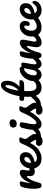

<svg xmlns="http://www.w3.org/2000/svg" viewBox="1586 -2500 940 4153"><g transform="rotate(-90 2056.5 -423.0)"><path d="M119 5Q80 5 65 -36.5Q50 -78 50 -163Q50 -223 59 -286Q68 -349 87 -410Q96 -439 116 -452.5Q136 -466 174 -466Q194 -466 202 -461Q210 -456 210 -442Q210 -435 205.5 -414Q201 -393 195 -370Q189 -346 181.5 -311.5Q174 -277 169 -226Q205 -318 246 -370.5Q287 -423 326.5 -444.5Q366 -466 396 -466Q461 -466 461 -401Q461 -385 457 -363.5Q453 -342 448.5 -321.5Q444 -301 444 -288Q444 -253 469 -253Q497 -253 541 -297Q549 -305 555.5 -307.5Q562 -310 568 -310Q582 -310 589 -298.5Q596 -287 596 -268Q596 -255 592.5 -239.5Q589 -224 576 -210Q553 -186 515.5 -163Q478 -140 431 -140Q377 -140 350 -168Q323 -196 323 -240Q323 -254 325.5 -269.5Q328 -285 328 -297Q328 -313 317 -313Q303 -313 278.5 -280.5Q254 -248 230 -194Q206 -140 190 -75Q179 -28 164.5 -11.5Q150 5 119 5Z M709 5Q603 5 545.5 -52.5Q488 -110 488 -208Q488 -278 516.5 -336.5Q545 -395 596 -430.5Q647 -466 714 -466Q771 -466 806.5 -431.5Q842 -397 842 -338Q842 -295 822.5 -258Q803 -221 755.5 -191.5Q708 -162 625 -141Q651 -95 720 -95Q749 -95 785 -109Q821 -123 857 -148.5Q893 -174 922 -209Q930 -218 936.5 -220.5Q943 -223 949 -223Q963 -223 970 -210.5Q977 -198 977 -178Q977 -164 974 -147.5Q971 -131 958 -116Q938 -92 901 -63.5Q864 -35 815 -15Q766 5 709 5ZM609 -221V-219Q669 -233 702.5 -261Q736 -289 736 -326Q736 -346 725.5 -357Q715 -368 697 -368Q672 -368 652 -348Q632 -328 620.5 -294.5Q609 -261 609 -221Z M1082 27Q1025 27 1000 1Q975 -25 975 -51Q975 -74 992.5 -94.5Q1010 -115 1050 -115Q1064 -115 1076.5 -113Q1089 -111 1107 -109Q1106 -137 1094.5 -161Q1083 -185 1067.5 -205Q1052 -225 1039 -240Q1005 -175 972.5 -136Q940 -97 911 -68Q892 -50 875 -49.5Q858 -49 847.5 -61Q837 -73 836.5 -91Q836 -109 851 -127Q874 -155 898 -185Q922 -215 947 -255Q967 -287 988 -333.5Q1009 -380 1032 -433Q1041 -454 1060.5 -465.5Q1080 -477 1111 -477Q1140 -477 1150.5 -472Q1161 -467 1161 -456Q1161 -451 1157.5 -438Q1154 -425 1146 -411Q1137 -393 1132.5 -379Q1128 -365 1128 -350Q1128 -330 1144.5 -307Q1161 -284 1182 -257.5Q1203 -231 1219.5 -201Q1236 -171 1236 -136Q1236 -129 1235.5 -122Q1235 -115 1234 -108Q1262 -119 1292 -147Q1322 -175 1349 -209Q1357 -218 1363.5 -220.5Q1370 -223 1376 -223Q1390 -223 1397 -210.5Q1404 -198 1404 -178Q1404 -164 1400.5 -147.5Q1397 -131 1385 -116Q1350 -73 1318 -50Q1286 -27 1252.5 -18Q1219 -9 1177 -7Q1158 9 1134.5 18Q1111 27 1082 27Z M1457 -532Q1414 -532 1393.5 -552Q1373 -572 1373 -606Q1373 -641 1401 -664.5Q1429 -688 1469 -688Q1505 -688 1528.5 -671Q1552 -654 1552 -619Q1552 -579 1525.5 -555.5Q1499 -532 1457 -532ZM1449 5Q1403 5 1376 -17.5Q1349 -40 1337 -78.5Q1325 -117 1325 -163Q1325 -193 1330 -235Q1335 -277 1344.5 -323Q1354 -369 1366 -410Q1375 -441 1389.5 -453.5Q1404 -466 1438 -466Q1469 -466 1479 -456Q1489 -446 1489 -432Q1489 -414 1482.5 -379.5Q1476 -345 1467.5 -305.5Q1459 -266 1452.5 -228.5Q1446 -191 1446 -167Q1446 -139 1453.5 -122Q1461 -105 1481 -105Q1500 -105 1528 -132Q1556 -159 1598 -209Q1606 -218 1612.5 -220.5Q1619 -223 1625 -223Q1639 -223 1646 -210.5Q1653 -198 1653 -178Q1653 -164 1650 -147.5Q1647 -131 1634 -116Q1612 -89 1582.5 -61Q1553 -33 1519.5 -14Q1486 5 1449 5Z M1758 27Q1701 27 1676 1Q1651 -25 1651 -51Q1651 -74 1668.5 -94.5Q1686 -115 1726 -115Q1740 -115 1752.5 -113Q1765 -111 1783 -109Q1782 -137 1770.5 -161Q1759 -185 1743.5 -205Q1728 -225 1715 -240Q1681 -175 1648.5 -136Q1616 -97 1587 -68Q1568 -50 1551 -49.5Q1534 -49 1523.5 -61Q1513 -73 1512.5 -91Q1512 -109 1527 -127Q1550 -155 1574 -185Q1598 -215 1623 -255Q1643 -287 1664 -333.5Q1685 -380 1708 -433Q1717 -454 1736.5 -465.5Q1756 -477 1787 -477Q1816 -477 1826.5 -472Q1837 -467 1837 -456Q1837 -451 1833.5 -438Q1830 -425 1822 -411Q1813 -393 1808.5 -379Q1804 -365 1804 -350Q1804 -330 1820.5 -307Q1837 -284 1858 -257.5Q1879 -231 1895.5 -201Q1912 -171 1912 -136Q1912 -129 1911.5 -122Q1911 -115 1910 -108Q1938 -119 1968 -147Q1998 -175 2025 -209Q2033 -218 2039.5 -220.5Q2046 -223 2052 -223Q2066 -223 2073 -210.5Q2080 -198 2080 -178Q2080 -164 2076.5 -147.5Q2073 -131 2061 -116Q2026 -73 1994 -50Q1962 -27 1928.5 -18Q1895 -9 1853 -7Q1834 9 1810.5 18Q1787 27 1758 27Z M2243 5Q2167 5 2122.5 -32Q2078 -69 2058.5 -134Q2039 -199 2039 -282Q2039 -326 2042 -371H2003Q1972 -371 1962 -383Q1952 -395 1952 -417Q1952 -439 1961 -456Q1970 -473 1997 -473H2054Q2067 -554 2089.5 -626Q2112 -698 2143.5 -753.5Q2175 -809 2213.5 -841Q2252 -873 2297 -873Q2340 -873 2363.5 -835.5Q2387 -798 2387 -743Q2387 -673 2358 -605Q2329 -537 2257 -473H2369Q2384 -473 2391.5 -466.5Q2399 -460 2399 -440Q2399 -371 2286 -371H2164Q2162 -332 2162 -293Q2162 -187 2187 -146Q2212 -105 2264 -105Q2296 -105 2322.5 -120Q2349 -135 2372.5 -159Q2396 -183 2418 -209Q2426 -218 2432.5 -220.5Q2439 -223 2445 -223Q2459 -223 2466 -210.5Q2473 -198 2473 -178Q2473 -164 2470 -147.5Q2467 -131 2454 -116Q2432 -89 2401.5 -61Q2371 -33 2332 -14Q2293 5 2243 5ZM2270 -777Q2255 -777 2236.5 -739.5Q2218 -702 2201.5 -637Q2185 -572 2174 -488Q2216 -524 2242 -565.5Q2268 -607 2280 -647Q2292 -687 2292 -718Q2292 -745 2287 -761Q2282 -777 2270 -777Z M2515 5Q2452 5 2415.5 -40Q2379 -85 2379 -158Q2379 -219 2400.5 -274.5Q2422 -330 2459 -373.5Q2496 -417 2544 -442.5Q2592 -468 2645 -468Q2669 -468 2676 -458.5Q2683 -449 2687 -429Q2699 -431 2710 -432Q2721 -433 2731 -433Q2760 -433 2770 -422.5Q2780 -412 2780 -398Q2780 -381 2774.5 -349Q2769 -317 2761 -279Q2753 -241 2747.5 -204Q2742 -167 2742 -138Q2742 -123 2749.5 -114Q2757 -105 2769 -105Q2789 -105 2817.5 -132Q2846 -159 2888 -209Q2896 -218 2902.5 -220.5Q2909 -223 2915 -223Q2929 -223 2936 -210.5Q2943 -198 2943 -178Q2943 -164 2940 -147.5Q2937 -131 2924 -116Q2902 -89 2873 -61Q2844 -33 2812 -14Q2780 5 2748 5Q2716 5 2688 -17Q2660 -39 2646 -79Q2627 -48 2594.5 -21.5Q2562 5 2515 5ZM2551 -96Q2572 -96 2592.5 -121Q2613 -146 2622 -191L2659 -375Q2617 -374 2581.5 -343Q2546 -312 2525 -263Q2504 -214 2504 -157Q2504 -126 2516.5 -111Q2529 -96 2551 -96Z M2933 5Q2894 5 2879 -36.5Q2864 -78 2864 -163Q2864 -223 2873 -286Q2882 -349 2901 -410Q2910 -439 2930 -452.5Q2950 -466 2988 -466Q3008 -466 3016 -461Q3024 -456 3024 -442Q3024 -435 3019.5 -414Q3015 -393 3009 -370Q3003 -346 2995.5 -311.5Q2988 -277 2983 -226Q3019 -318 3060 -370.5Q3101 -423 3140.5 -444.5Q3180 -466 3210 -466Q3275 -466 3275 -401Q3275 -375 3269 -340Q3263 -305 3254.5 -268Q3246 -231 3240 -198.5Q3234 -166 3234 -145Q3234 -105 3263 -105Q3285 -105 3313.5 -132Q3342 -159 3384 -209Q3392 -218 3398.5 -220.5Q3405 -223 3411 -223Q3425 -223 3432 -210.5Q3439 -198 3439 -178Q3439 -164 3436 -147.5Q3433 -131 3420 -116Q3398 -89 3368 -61Q3338 -33 3300 -14Q3262 5 3215 5Q3163 5 3137.5 -25Q3112 -55 3112 -110Q3112 -135 3119 -170.5Q3126 -206 3132.5 -241Q3139 -276 3139 -297Q3139 -313 3128 -313Q3116 -313 3092.5 -280.5Q3069 -248 3044.5 -194Q3020 -140 3004 -75Q2993 -28 2978.5 -11.5Q2964 5 2933 5Z M3550 5Q3450 5 3396.5 -52Q3343 -109 3343 -197Q3343 -281 3375.5 -341.5Q3408 -402 3459 -434Q3510 -466 3565 -466Q3622 -466 3651.5 -433Q3681 -400 3681 -350Q3681 -310 3663 -280Q3645 -250 3614 -250Q3595 -250 3583.5 -259Q3572 -268 3572 -284Q3572 -299 3577 -312.5Q3582 -326 3582 -341Q3582 -368 3557 -368Q3534 -368 3514 -347.5Q3494 -327 3482 -292.5Q3470 -258 3470 -215Q3470 -99 3571 -99Q3609 -99 3657 -125Q3705 -151 3753 -209Q3761 -218 3767.5 -220.5Q3774 -223 3780 -223Q3794 -223 3801 -210.5Q3808 -198 3808 -178Q3808 -164 3804.5 -147.5Q3801 -131 3789 -116Q3740 -56 3674 -25.5Q3608 5 3550 5Z M3914 5Q3817 5 3764.5 -53Q3712 -111 3712 -208Q3712 -278 3740.5 -336.5Q3769 -395 3820 -430.5Q3871 -466 3938 -466Q3995 -466 4030.5 -431.5Q4066 -397 4066 -338Q4066 -295 4046.5 -257.5Q4027 -220 3979.5 -190.5Q3932 -161 3848 -141Q3871 -95 3929 -95Q3973 -95 4000 -116.5Q4027 -138 4058 -178Q4066 -188 4072.5 -190.5Q4079 -193 4085 -193Q4099 -193 4106 -180.5Q4113 -168 4113 -148Q4113 -134 4109.5 -117.5Q4106 -101 4096 -86Q4070 -46 4025 -20.5Q3980 5 3914 5ZM3833 -221Q3833 -218 3833 -219Q3893 -233 3926.5 -261Q3960 -289 3960 -326Q3960 -346 3949.5 -357Q3939 -368 3921 -368Q3896 -368 3876 -348Q3856 -328 3844.5 -294.5Q3833 -261 3833 -221Z"/></g></svg>

Font: Pacifico
Style: Regular
Weight: 400
Designer: Vernon Adams
Foundry: Vernon Adams
Version: Version 3.010; ttfautohint (v1.8.4.7-5d5b)